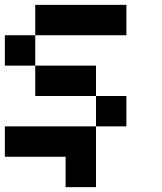

<svg xmlns="http://www.w3.org/2000/svg" viewBox="-20 -645 665 790"><path d="M250 125V0H375V125ZM125 -500V-625H500V-500ZM0 -375V-500H125V-375ZM125 -375H375V-250H125ZM500 -125H375V-250H500ZM375 -125V0H0V-125Z"/></svg>

Font: Tiny5
Style: Regular
Weight: 400
Designer: Stefan Schmidt
Foundry: Made with Bits'n'Picas by Kreative Software
Version: Version 1.002; ttfautohint (v1.8.4.7-5d5b)